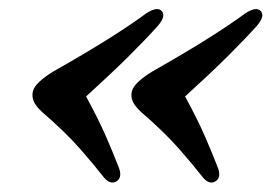

<svg xmlns="http://www.w3.org/2000/svg" viewBox="-20 -447 588 416"><path d="M51.5 -250Q56.5 -268 94.5 -291.5Q168.5 -333.5 216.8 -364Q265 -394.5 297.5 -418.5Q321 -433.5 330.5 -423Q340 -412.5 322.5 -391.5Q296.5 -362.5 259 -325.2Q221.5 -288 166.5 -238Q193.5 -188.5 210 -150.5Q226.5 -112.5 238 -82.5Q245 -62.5 233 -54.5Q220 -46 206 -61.5Q185 -88.5 153.8 -124.2Q122.5 -160 71 -204.5Q57 -217.5 52.8 -228.2Q48.5 -239 51.5 -250ZM266 -250Q271 -268 309 -291.5Q383 -333.5 431.2 -364Q479.5 -394.5 512 -418.5Q535.5 -433.5 545 -423Q554.5 -412.5 537 -391.5Q511 -362.5 473.5 -325.2Q436 -288 381 -238Q408 -188.5 424.5 -150.5Q441 -112.5 452.5 -82.5Q459.5 -62.5 447.5 -54.5Q434.5 -46 420.5 -61.5Q399.5 -88.5 368.2 -124.2Q337 -160 285.5 -204.5Q271.5 -217.5 267.2 -228.2Q263 -239 266 -250Z"/></svg>

Font: Fraunces 72pt S050 SemiBold
Style: Italic
Weight: 600
Italic angle: -16°
Version: Version 1.000; ttfautohint (v1.8.3)